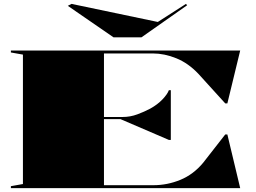

<svg xmlns="http://www.w3.org/2000/svg" viewBox="-20 -968 1319 988"><path d="M36 0V-10L98 -21V-687L36 -698V-708H1216L1150 -436H1139L1001 -588Q949 -643 887.5 -668Q826 -693 766 -693H515V-366H611Q650 -366 686.5 -379.5Q723 -393 753 -409Q791 -430 816.5 -457Q842 -484 849 -504H859V-248H849L600 -355H515V-15H769Q841 -15 908 -42.5Q975 -70 1025 -130L1139 -276H1150L1216 0ZM937 -948 943 -941 708 -776H564L329 -938L348 -948L792 -855Z"/></svg>

Font: Kalnia Expanded SemiBold
Style: Regular
Weight: 600
Width: 7
Designer: Frida Medrano
Foundry: Frida Medrano
Version: Version 1.105